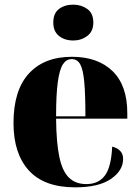

<svg xmlns="http://www.w3.org/2000/svg" viewBox="-20 -795 602 825"><path d="M303 10Q170 10 104 -62.5Q38 -135 38 -266Q38 -407 104 -479Q170 -551 289 -551Q400 -551 463.5 -489.5Q527 -428 527 -309V-285H221Q222 -182 235 -120.5Q248 -59 276.5 -31.5Q305 -4 351 -4Q403 -4 430.5 -40.5Q458 -77 462 -165Q483 -160 496 -147Q509 -134 509 -112Q509 -62 456.5 -26Q404 10 303 10ZM347 -295Q347 -390 342 -443.5Q337 -497 324.5 -519Q312 -541 288 -541Q265 -541 250.5 -519Q236 -497 228.5 -443.5Q221 -390 221 -295ZM295 -621Q258 -621 233.5 -640.5Q209 -660 209 -698Q209 -738 233.5 -756.5Q258 -775 295 -775Q329 -775 355 -756.5Q381 -738 381 -698Q381 -660 355 -640.5Q329 -621 295 -621Z"/></svg>

Font: Noto Serif Display SemiCondensed Black
Style: Regular
Weight: 900
Width: 4
Designer: Monotype Design Team
Foundry: Monotype Imaging Inc.
Version: Version 2.009